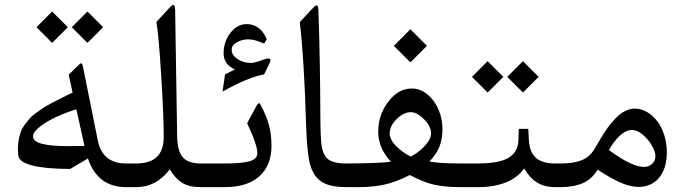

<svg xmlns="http://www.w3.org/2000/svg" viewBox="-20 -769 2814 789"><path d="M339.4 -721.7 403.8 -657.2 339.4 -592.8 274.9 -657.2ZM194.3 -721.7 258.8 -657.2 194.3 -592.8 129.9 -657.2ZM498 -97.2H510.7Q519.5 -97.2 522 -86.9Q524.4 -76.7 524.4 -49.8V-46.4Q524.4 -20.5 522 -10.3Q519.5 0 510.7 0H498Q381.3 0 341.3 -117.7L268.1 -74.7Q61.5 -75.7 55.2 -130.4Q53.7 -144.5 53.7 -157.7Q53.7 -177.7 57.1 -195.3Q60.5 -212.9 65.7 -227.5Q70.8 -242.2 81.5 -256.6Q92.3 -271 101.6 -281.7Q110.8 -292.5 127.9 -304.9Q145 -317.4 158.2 -325.9Q171.4 -334.5 194.6 -346.7Q217.8 -358.9 233.9 -366.9Q250 -375 278.3 -388.7L262.2 -461.9L304.7 -503.4Q316.4 -516.1 320.3 -498L381.8 -192.4Q400.9 -97.2 498 -97.2ZM259.8 -168.5Q300.8 -168.5 327.1 -169.4L293.9 -319.8Q252 -307.1 212.9 -289.3Q173.8 -271.5 144.8 -249Q115.7 -226.6 115.7 -208Q115.7 -168.5 259.8 -168.5Z M504.9 -97.2H539.6Q652.8 -97.2 652.8 -205.6Q652.8 -293 642.1 -464.4Q631.3 -635.7 622.6 -678.7L677.7 -738.3Q688 -750 693.6 -748.8Q699.2 -747.6 699.7 -728.5L708 -207.5Q709 -149.9 730.5 -123.5Q752 -97.2 805.2 -97.2H825.7Q834.5 -97.2 837.2 -86.7Q839.8 -76.2 839.8 -49.8V-46.4Q839.8 -21 837.2 -10.5Q834.5 0 825.7 0H805.2Q757.8 0 729.2 -17.3Q700.7 -34.7 677.7 -73.2Q622.6 0 539.6 0H504.9Q490.2 0 486.6 -10Q482.9 -20 482.9 -45.9V-50.8Q482.9 -76.7 486.8 -86.9Q490.7 -97.2 504.9 -97.2Z M820.3 -97.2H900.4Q973.6 -97.2 1005.6 -106.4Q1037.6 -115.7 1037.6 -139.2Q1037.6 -173.8 995.6 -262.7L1035.2 -335.9Q1043.9 -351.6 1050.3 -339.4Q1075.2 -293 1085.4 -254.2Q1095.7 -215.3 1095.7 -170.4Q1095.7 -90.3 1046.6 -45.2Q997.6 0 901.9 0H820.3Q805.7 0 802 -10Q798.3 -20 798.3 -45.9V-50.8Q798.3 -76.7 802.2 -86.9Q806.2 -97.2 820.3 -97.2ZM898.9 -549.3Q898.9 -598.1 926.8 -634Q954.6 -669.9 993.2 -669.9Q1049.8 -669.9 1076.2 -607.9L1065.4 -589.8Q1026.9 -607.4 1000 -607.4Q976.6 -607.4 954.3 -595.7Q932.1 -584 932.1 -564.5Q932.1 -542 956.5 -526.1Q981 -510.3 1011.7 -510.3Q1026.4 -510.3 1061 -523.4Q1075.7 -528.8 1082.5 -528.8Q1091.3 -528.8 1091.3 -521.5Q1091.3 -516.6 1087.9 -509.8L1065.4 -463.4Q999 -451.2 894.5 -392.6L904.8 -463.4Q931.6 -476.1 945.3 -483.4Q898.9 -504.9 898.9 -549.3Z M1404.3 -97.2H1414.6Q1423.3 -97.2 1426.3 -86.4Q1429.2 -75.7 1429.2 -49.8V-46.4Q1429.2 -21 1426.3 -10.5Q1423.3 0 1414.6 0H1404.8Q1359.9 0 1330.3 -9Q1300.8 -18.1 1282.7 -38.1Q1258.3 -64.9 1249.5 -114.5Q1240.7 -164.1 1237.8 -258.3Q1229.5 -533.2 1211.9 -678.2L1267.6 -737.8Q1277.3 -748.5 1282.7 -746.3Q1288.1 -744.1 1288.6 -726.6Q1295.9 -501.5 1296.4 -301.3Q1296.9 -197.8 1301.8 -168.5Q1307.1 -137.2 1320.8 -121.6Q1328.6 -112.8 1340.1 -107.4Q1351.6 -102.1 1367.2 -99.6Q1382.8 -97.2 1404.3 -97.2Z M1666.5 -648.9 1734.4 -580.6 1666.5 -512.7 1598.6 -580.6ZM1409.7 -97.2 1452.1 -97.7Q1548.3 -99.1 1586.4 -104.5Q1534.2 -160.6 1534.2 -227.5Q1534.2 -296.4 1575.4 -350.8Q1616.7 -405.3 1672.4 -405.3Q1707.5 -405.3 1737.1 -380.6Q1766.6 -356 1782.5 -317.9Q1798.3 -279.8 1798.3 -238.8Q1798.3 -198.7 1786.1 -167Q1773.9 -135.3 1744.6 -105.5Q1786.1 -97.2 1869.6 -97.2H1885.7Q1894.5 -97.2 1897.5 -86.4Q1900.4 -75.7 1900.4 -49.8V-46.4Q1900.4 -21 1897.5 -10.5Q1894.5 0 1885.7 0H1869.6Q1812 0 1767.3 -9.3Q1722.7 -18.6 1664.1 -49.8Q1606.9 -20.5 1559.1 -10.3Q1511.2 0 1452.1 0H1409.7Q1395 0 1391.4 -10Q1387.7 -20 1387.7 -45.9V-50.8Q1387.7 -76.7 1391.6 -86.9Q1395.5 -97.2 1409.7 -97.2ZM1581.5 -220.7Q1581.5 -194.3 1609.4 -167.2Q1637.2 -140.1 1668 -125.5Q1696.3 -139.2 1723.9 -167.7Q1751.5 -196.3 1751.5 -220.7Q1751.5 -250 1722.4 -279.1Q1693.4 -308.1 1668.5 -308.1Q1639.2 -308.1 1610.4 -280Q1581.5 -252 1581.5 -220.7Z M1880.9 -97.2H1942.9Q2030.8 -97.2 2069.8 -120.6Q2108.9 -144 2110.4 -193.4L2111.8 -239.3H2150.9L2153.3 -194.8Q2155.8 -145 2181.6 -121.1Q2207.5 -97.2 2262.2 -97.2H2272.9Q2281.7 -97.2 2284.7 -86.4Q2287.6 -75.7 2287.6 -49.8V-46.4Q2287.6 -21 2284.7 -10.5Q2281.7 0 2272.9 0H2262.2Q2217.8 0 2187.3 -18.8Q2156.7 -37.6 2133.8 -77.1Q2107.9 -39.1 2059.1 -19.5Q2010.3 0 1944.8 0H1880.9Q1866.2 0 1862.5 -10Q1858.9 -20 1858.9 -45.9V-50.8Q1858.9 -76.7 1862.8 -86.9Q1866.7 -97.2 1880.9 -97.2ZM2128.9 -517.6 2193.4 -453.1 2128.9 -388.7 2064.5 -453.1ZM1983.9 -517.6 2048.3 -453.1 1983.9 -388.7 1919.4 -453.1Z M2267.6 -97.2H2286.1Q2337.4 -97.2 2370.8 -110.8Q2404.3 -124.5 2423.8 -158.2Q2426.8 -162.6 2432.1 -172.4Q2442.9 -190.9 2449 -200.9Q2455.1 -210.9 2467 -229.2Q2479 -247.6 2487.8 -258.3Q2496.6 -269 2509.8 -283Q2522.9 -296.9 2534.4 -304.4Q2545.9 -312 2560.3 -317.4Q2574.7 -322.8 2588.9 -322.8Q2614.7 -322.8 2638.7 -308.8Q2662.6 -294.9 2680.7 -271.2Q2698.7 -247.6 2709.5 -214.1Q2720.2 -180.7 2720.2 -143.6Q2720.2 -76.7 2688.7 -38.8Q2657.2 -1 2603 -1Q2567.9 -1 2526.4 -20.3Q2484.9 -39.6 2435.5 -71.8Q2412.6 -32.7 2375 -16.4Q2337.4 0 2282.2 0H2267.6Q2252.9 0 2249.3 -10Q2245.6 -20 2245.6 -45.9V-50.8Q2245.6 -76.7 2249.5 -86.9Q2253.4 -97.2 2267.6 -97.2ZM2626 -83Q2646 -83 2659.7 -95.5Q2673.3 -107.9 2673.3 -127.4Q2673.3 -144.5 2659.7 -169.4Q2646 -194.3 2622.6 -214.6Q2599.1 -234.9 2576.7 -234.9Q2552.2 -234.9 2527.1 -211.4Q2502 -188 2482.4 -152.3Q2576.7 -83 2626 -83Z"/></svg>

Font: Parastoo FD
Style: FD
Weight: 400
Foundry: Saber Rastikerdar (saber.rastikerdar@gmail.com)
Version: Version 2.0.1